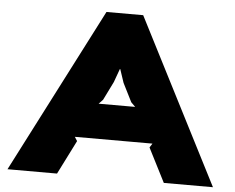

<svg xmlns="http://www.w3.org/2000/svg" viewBox="-55 -875 1151 941"><g transform="rotate(5 520.5 -405.0)"><path d="M432.1 -358.9H611.8L590.8 -379.9L544.9 -471.2L522.9 -537.1H521L497.1 -471.2L452.1 -379.9ZM611.8 -810.1 1025.9 0H784.2L699.2 -167L711.9 -187H330.1L342.8 -167L258.8 0H15.1L431.2 -810.1Z"/></g></svg>

Font: Sinkin Sans 900 X Black
Style: Regular
Weight: 950
Designer: Keith Bates
Foundry: K-Type
Version: Sinkin Sans (version 1.0)  by Keith Bates   •   © 2014   www